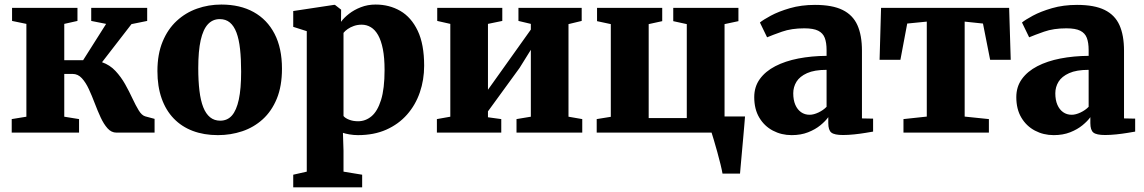

<svg xmlns="http://www.w3.org/2000/svg" viewBox="-20 -583 5030 844"><path d="M31.5 0V-59.5L96 -70V-478L33 -491V-548.5H320.5V-491L262.5 -478V-318.5H345.5L446.5 -478L381 -491V-548.5H627V-491L558 -477L428.5 -309.5Q463 -297.5 487.5 -271.2Q512 -245 530 -213Q548 -181 562.2 -150.2Q576.5 -119.5 589.8 -97.8Q603 -76 618.5 -71.5L659.5 -60.5V0H492Q469.5 0 452.8 -18.8Q436 -37.5 422.5 -66.8Q409 -96 396.5 -129Q384 -162 370.5 -191.2Q357 -220.5 339.8 -239.2Q322.5 -258 299.5 -258H262.5V-70L327.5 -59.5V0Z M672 -270.5Q672 -345 694.8 -400Q717.5 -455 756.8 -491.2Q796 -527.5 846.5 -545.2Q897 -563 953 -563Q1035.5 -563 1095 -530Q1154.5 -497 1187 -434.2Q1219.5 -371.5 1219.5 -281Q1219.5 -204.5 1196.8 -149.2Q1174 -94 1134.8 -58.5Q1095.5 -23 1044.8 -6Q994 11 938 11Q876.5 11 827.5 -7.5Q778.5 -26 743.8 -62Q709 -98 690.5 -150.5Q672 -203 672 -270.5ZM948 -52.5Q979.5 -52.5 999.5 -75.2Q1019.5 -98 1029.8 -145.5Q1040 -193 1040 -268Q1040 -324.5 1035.2 -367.5Q1030.5 -410.5 1019.5 -439.8Q1008.5 -469 990.5 -484Q972.5 -499 946 -499Q915 -499 894 -476.5Q873 -454 862.2 -406.5Q851.5 -359 851.5 -283.5Q851.5 -227 856.8 -183.8Q862 -140.5 873.5 -111.5Q885 -82.5 903.5 -67.5Q922 -52.5 948 -52.5Z M1269 240.5V185L1328.5 171.5V-446L1269 -465V-534.5L1447.5 -561.5H1452.5L1479.5 -540.5L1479 -487Q1491.5 -504.5 1513.8 -522Q1536 -539.5 1566 -551.2Q1596 -563 1631 -563Q1691.5 -563 1739.8 -535Q1788 -507 1816.2 -447.8Q1844.5 -388.5 1844.5 -294Q1844.5 -232 1825.5 -176.8Q1806.5 -121.5 1769.2 -79.2Q1732 -37 1678 -13Q1624 11 1553.5 11Q1535 11 1516.2 7.8Q1497.5 4.5 1487.5 1L1490 79.5V171.5L1572 185V240.5ZM1554 -50Q1587 -50 1613.2 -72Q1639.5 -94 1655 -143.5Q1670.5 -193 1670.5 -275.5Q1670.5 -329.5 1663 -367.2Q1655.5 -405 1642 -428.8Q1628.5 -452.5 1610 -463.5Q1591.5 -474.5 1570 -474.5Q1551.5 -474.5 1535.8 -469Q1520 -463.5 1508.2 -455.2Q1496.5 -447 1490 -438.5V-73Q1497.5 -63.5 1514.8 -56.8Q1532 -50 1554 -50Z M1900.5 0V-59.5L1959.5 -70V-478L1902 -491V-548.5H2188V-491L2125 -478V-188.5L2176 -260L2313.5 -453V-478L2259 -491V-548.5H2537V-491L2479 -477V-70L2539.5 -59.5V0H2250.5V-59.5L2313.5 -70V-364L2264 -284.5L2125 -93.5V-67.5L2183.5 -59.5V0Z M3156 180Q3153.5 165 3147.2 139Q3141 113 3133 84.8Q3125 56.5 3118.2 33.2Q3111.5 10 3108 0H2603V-59.5L2665 -69.5V-477L2604.5 -490V-548.5H2891V-490L2831.5 -477V-64H2999V-477L2939.5 -490V-548.5H3226V-490L3165 -477V-71H3255Q3254 -57.5 3251.8 -31.8Q3249.5 -6 3246.8 25.5Q3244 57 3241.2 87.8Q3238.5 118.5 3236.2 143.5Q3234 168.5 3233 180Z M3460 11Q3415 11 3377.5 -8.8Q3340 -28.5 3317.8 -65.8Q3295.5 -103 3295.5 -156Q3295.5 -201.5 3320 -235.5Q3344.5 -269.5 3388 -292Q3431.5 -314.5 3489.2 -325.8Q3547 -337 3613.5 -337.5V-362.5Q3613.5 -395.5 3605.5 -416.5Q3597.5 -437.5 3576.5 -448Q3555.5 -458.5 3515.5 -458.5Q3459.5 -458.5 3417.5 -443.8Q3375.5 -429 3352 -419L3320.5 -484Q3334 -495.5 3368.2 -514Q3402.5 -532.5 3452.2 -547Q3502 -561.5 3562.5 -561.5Q3639 -561.5 3684 -539.2Q3729 -517 3749 -472.5Q3769 -428 3769 -360V-62.5L3818 -61.5V-4.5Q3807 -2.5 3784 1.2Q3761 5 3734.5 7.8Q3708 10.5 3686 10.5Q3648 10.5 3634.5 -0.2Q3621 -11 3621 -42V-68Q3609 -51 3586.5 -32.5Q3564 -14 3532.2 -1.5Q3500.5 11 3460 11ZM3539 -78.5Q3556.5 -78.5 3577.8 -88.5Q3599 -98.5 3613.5 -113.5V-276Q3560 -276 3527.8 -261.5Q3495.5 -247 3481.2 -223.8Q3467 -200.5 3467 -173Q3467 -143.5 3476 -122.5Q3485 -101.5 3501.2 -90Q3517.5 -78.5 3539 -78.5Z M3951.5 0V-59.5L4054 -70.5V-488L3968 -479.5L3938 -320H3846.5L3853 -548.5H4416L4423 -320H4332.5L4301 -479.5L4220.5 -488V-70.5L4327 -59.5V0Z M4612 11Q4567 11 4529.5 -8.8Q4492 -28.5 4469.8 -65.8Q4447.5 -103 4447.5 -156Q4447.5 -201.5 4472 -235.5Q4496.5 -269.5 4540 -292Q4583.5 -314.5 4641.2 -325.8Q4699 -337 4765.5 -337.5V-362.5Q4765.5 -395.5 4757.5 -416.5Q4749.5 -437.5 4728.5 -448Q4707.5 -458.5 4667.5 -458.5Q4611.5 -458.5 4569.5 -443.8Q4527.5 -429 4504 -419L4472.5 -484Q4486 -495.5 4520.2 -514Q4554.5 -532.5 4604.2 -547Q4654 -561.5 4714.5 -561.5Q4791 -561.5 4836 -539.2Q4881 -517 4901 -472.5Q4921 -428 4921 -360V-62.5L4970 -61.5V-4.5Q4959 -2.5 4936 1.2Q4913 5 4886.5 7.8Q4860 10.5 4838 10.5Q4800 10.5 4786.5 -0.2Q4773 -11 4773 -42V-68Q4761 -51 4738.5 -32.5Q4716 -14 4684.2 -1.5Q4652.5 11 4612 11ZM4691 -78.5Q4708.5 -78.5 4729.8 -88.5Q4751 -98.5 4765.5 -113.5V-276Q4712 -276 4679.8 -261.5Q4647.5 -247 4633.2 -223.8Q4619 -200.5 4619 -173Q4619 -143.5 4628 -122.5Q4637 -101.5 4653.2 -90Q4669.5 -78.5 4691 -78.5Z"/></svg>

Font: Merriweather 36pt Black
Style: Regular
Weight: 900
Version: Version 2.100